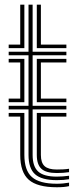

<svg xmlns="http://www.w3.org/2000/svg" viewBox="-20 -790 331 818"><path d="M17 -585V-600H66.2V-770H83.8V-585ZM136.8 -585V-770H154.2V-600H262.8V-585ZM222 -22.5Q157.5 -22.5 129.5 -47.5Q101.5 -72.5 101.5 -130V-324H17V-339.2H101.5V-554.5H17V-569.5H101.5V-770H119V-569.5H262.8V-554.5H119V-339.2H262.8V-324H119V-130Q119 -80.5 142.9 -59Q166.8 -37.5 222 -37.5Q235 -37.5 247.9 -38.5Q260.8 -39.5 274.2 -41.2V-26.5Q263.2 -24.5 250.2 -23.5Q237.2 -22.5 222 -22.5ZM136.8 -354.5V-539.2H262.8V-524H154.2V-370H262.8V-354.5ZM17 -354.5V-370H66.2V-524H17V-539.2H83.8V-354.5ZM222 7.8Q138.8 7.8 102.5 -24.2Q66.2 -56.2 66.2 -130V-293.2H17V-308.8H83.8V-130Q83.8 -64.2 115.9 -35.8Q148 -7.2 222 -7.2Q236.2 -7.2 249.2 -8.5Q262.2 -9.8 274.2 -11.8V3Q254 7.8 222 7.8ZM222 -52.8Q176.2 -52.8 156.5 -70.8Q136.8 -88.8 136.8 -130V-308.8H262.8V-293.2H154.2V-130Q154.2 -96.5 170.1 -82.1Q186 -67.8 222 -67.8Q234.8 -67.8 248 -68.4Q261.2 -69 274.2 -71V-56.5Q262.5 -54.8 249.4 -53.8Q236.2 -52.8 222 -52.8Z"/></svg>

Font: Big Shoulders Inline Text Thin Medium
Style: Regular
Weight: 500
Version: Version 2.002